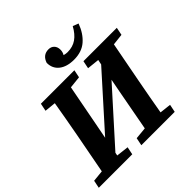

<svg xmlns="http://www.w3.org/2000/svg" viewBox="-219 -1066 1257 1257"><g transform="rotate(-45 410.0 -437.0)"><path d="M502 -603 513 -657H822L811 -603L732 -594L678 -311Q666 -249 655 -187Q644 -125 633 -63L712 -54L701 0H392L403 -54L486 -62L539 -347L557 -441L237 -85L233 -64L319 -54L308 0H-2L9 -54L88 -62L142 -347Q153 -409 164.5 -471Q176 -533 186 -595L108 -603L119 -657H429L418 -603L334 -594L280 -311L259 -202L580 -560L587 -594ZM477 -707Q411 -707 373 -737Q335 -767 335 -819Q353 -874 406 -874Q430 -874 445 -858.5Q460 -843 460 -817Q460 -794 449 -777Q466 -772 482 -772Q530 -772 564.5 -796Q599 -820 626 -869L665 -854Q640 -786 594.5 -746.5Q549 -707 477 -707Z"/></g></svg>

Font: Source Serif Pro
Style: Bold Italic
Weight: 700
Italic angle: -12°
Designer: Frank Grießhammer
Foundry: Adobe Systems Incorporated
Version: Version 3.001;hotconv 1.0.111;makeotfexe 2.5.65597